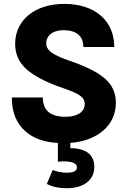

<svg xmlns="http://www.w3.org/2000/svg" viewBox="-20 -747 670 1009"><path d="M475.6 129.4C475.6 66.4 431.2 31.7 349.6 31.7V3.9C389.6 1 425.8 -7.3 457.5 -21C540 -56.2 588.9 -121.6 588.9 -207.5C588.9 -257.8 570.3 -299.8 532.7 -333C495.1 -366.2 434.6 -397 351.1 -425.8C305.7 -440.9 273.4 -455.6 253.4 -469.2C233.4 -482.9 223.1 -499.5 223.1 -519C223.1 -561.5 258.8 -588.4 313 -588.4C380.9 -588.4 418 -558.6 418 -500H580.6C580.6 -639.2 477.5 -726.6 317.9 -726.6C164.1 -726.6 59.6 -642.1 59.6 -516.1C59.6 -462.9 79.6 -418.9 119.1 -383.3C158.7 -347.7 221.7 -314.9 308.1 -285.2C350.1 -271 380.4 -257.8 398.4 -246.1C416.5 -233.9 425.3 -218.8 425.3 -200.7C425.3 -157.7 385.3 -133.3 324.2 -133.3C244.6 -133.3 205.1 -167 205.1 -234.9H42C42 -157.7 65.9 -98.6 113.3 -57.1C155.3 -20 212.4 0.5 284.2 4.4V103C293.5 101.6 303.7 101.1 314.9 101.1C361.3 101.1 384.3 111.8 384.3 133.3C384.3 151.4 366.2 160.6 330.6 160.6C305.7 160.6 275.9 154.3 256.8 146.5L226.1 219.7C257.3 235.8 291.5 242.2 329.1 242.2C374 242.2 409.7 232.4 436 212.4C462.4 192.4 475.6 164.6 475.6 129.4Z"/></svg>

Font: Estedad ExtraBold
Style: Regular
Weight: 800
Designer: Amin Abedi
Version: Version 7.3